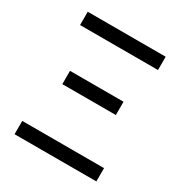

<svg xmlns="http://www.w3.org/2000/svg" viewBox="-171 -861 937 988"><g transform="rotate(30 297.5 -367.0)"><path d="M55 0H541V-79H55ZM139 -346H457V-425H139ZM66 -655H529V-734H66Z"/></g></svg>

Font: Microsoft YaHei
Style: Regular
Weight: 400
Designer: Ryoko NISHIZUKA 西塚涼子 (kana, bopomofo & ideographs); Paul D. Hunt (Latin, Greek & Cyrillic); Sandoll Communications 산돌커뮤니
Foundry: Adobe
Version: Version 2.001;hotconv 1.0.111;makeotfexe 2.5.65597